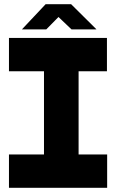

<svg xmlns="http://www.w3.org/2000/svg" viewBox="-20 -901 557 921"><path d="M191 0V-559L324 -719H357V-160L223 0ZM23 0V-160H191V0ZM223 0 357 -160H494V0ZM23 -559V-719H324L191 -559ZM357 -559V-719H493V-559ZM323 -760 218 -860 321 -881 442 -761V-760ZM86 -760V-761L199 -881H321L202 -760Z"/></svg>

Font: Foldit
Style: Bold
Weight: 700
Version: Version 1.003